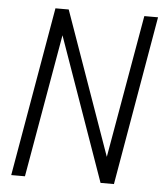

<svg xmlns="http://www.w3.org/2000/svg" viewBox="-52 -757 690 803"><g transform="rotate(5 293.5 -355.5)"><path d="M456.1 0H399.9L187.5 -601.1L82.5 0H24.9L148.4 -710.9H204.1L416.5 -110.8L521.5 -710.9H579.1Z"/></g></svg>

Font: TypoPRO Roboto Mono
Style: Italic
Weight: 300
Designer: Google
Version: Version 2.000986; 2015; ttfautohint (v1.3)